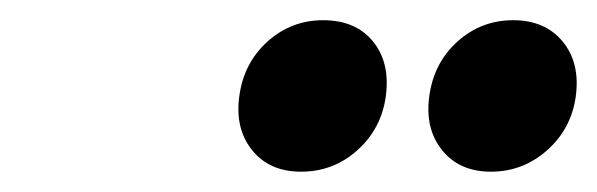

<svg xmlns="http://www.w3.org/2000/svg" viewBox="-20 -789 591 190"><path d="M216.8 -693.8Q221.2 -726.6 244.6 -747.8Q268.1 -769 299.8 -769Q332 -769 349.1 -748Q366.2 -727.1 361.8 -693.8Q357.4 -661.6 333.7 -640.4Q310.1 -619.1 277.8 -619.1Q246.6 -619.1 229.5 -640.4Q212.4 -661.6 216.8 -693.8ZM404.8 -693.8Q409.2 -726.6 432.6 -747.8Q456.1 -769 487.8 -769Q519.5 -769 536.9 -747.8Q554.2 -726.6 549.8 -693.8Q545.4 -661.6 521.5 -640.4Q497.6 -619.1 465.8 -619.1Q434.6 -619.1 417.5 -640.4Q400.4 -661.6 404.8 -693.8Z"/></svg>

Font: Trueno SemiBold
Style: Italic
Weight: 600
Designer: Julieta Ulanovsky
Foundry: Julieta Ulanovsky
Version: Version 3.001b | FøM Fix